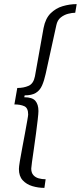

<svg xmlns="http://www.w3.org/2000/svg" viewBox="-20 -755 393 934"><path d="M196 159Q166 159 137.5 150.5Q109 142 90.5 122Q72 102 72 67Q72 57 76.5 29.5Q81 2 88 -34.5Q95 -71 101.5 -106.5Q108 -142 112.5 -167.5Q117 -193 117 -198Q117 -230 98 -238.5Q79 -247 50 -247L64 -327Q95 -327 119 -337.5Q143 -348 150 -384L192 -619Q201 -665 226 -690Q251 -715 285 -725Q319 -735 353 -735L346 -693Q331 -693 311.5 -688Q292 -683 275.5 -670Q259 -657 254 -632L202 -395Q195 -363 184.5 -339Q174 -315 154 -303Q134 -291 100 -291L98 -282Q137 -282 152 -264.5Q167 -247 167 -215Q167 -203 163.5 -173Q160 -143 155 -104.5Q150 -66 144.5 -29Q139 8 135.5 34Q132 60 132 65Q132 85 142 96.5Q152 108 168 112.5Q184 117 202 117Z"/></svg>

Font: Archivo SemiCondensed ExtraLight
Style: Italic
Weight: 250
Width: 4
Italic angle: -10°
Designer: Hector Gatti
Foundry: Omnibus-Type
Version: Version 2.001